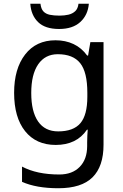

<svg xmlns="http://www.w3.org/2000/svg" viewBox="-20 -760 655 1020"><path d="M275 -546Q328 -546 370.5 -526Q413 -506 443 -465H448L460 -536H530V9Q530 124 471.5 182Q413 240 290 240Q232 240 183.5 231.5Q135 223 97 206V125Q176 167 295 167Q364 167 403.5 126.5Q443 86 443 16V-5Q443 -17 444 -39.5Q445 -62 446 -71H442Q414 -30 372.5 -10Q331 10 276 10Q172 10 113.5 -63Q55 -136 55 -267Q55 -395 113.5 -470.5Q172 -546 275 -546ZM287 -472Q220 -472 183 -418.5Q146 -365 146 -266Q146 -167 182.5 -114.5Q219 -62 289 -62Q370 -62 407 -105.5Q444 -149 444 -246V-267Q444 -377 406 -424.5Q368 -472 287 -472ZM452 -740Q447 -680 406.5 -643Q366 -606 294 -606Q220 -606 182.5 -642.5Q145 -679 141 -740H195Q198 -713 210.5 -699.5Q223 -686 244.5 -681.5Q266 -677 296 -677Q322 -677 343.5 -682Q365 -687 379.5 -700.5Q394 -714 397 -740Z"/></svg>

Font: Noto Sans Gunjala Gondi
Style: Regular
Weight: 400
Designer: Ek Type
Foundry: Ek Type
Version: Version 1.004